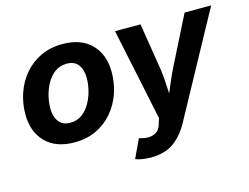

<svg xmlns="http://www.w3.org/2000/svg" viewBox="-102 -723 1432 1102"><g transform="rotate(-15 614.0 -172.5)"><path d="M268.1 10.7Q157.2 10.7 96.4 -51.5Q35.6 -113.8 35.6 -217.3Q35.6 -283.2 56.4 -343.3Q77.1 -403.3 117.2 -450.7Q157.2 -498 214.6 -525.4Q272 -552.7 345.2 -552.7Q455.6 -552.7 516.4 -490.5Q577.1 -428.2 577.1 -324.7Q577.1 -258.8 556.4 -198.5Q535.6 -138.2 495.6 -91.1Q455.6 -43.9 398.2 -16.6Q340.8 10.7 268.1 10.7ZM272.9 -104.5Q314 -104.5 343.5 -126.5Q373 -148.4 392.3 -182.9Q411.6 -217.3 420.9 -256.1Q430.2 -294.9 430.2 -328.6Q430.2 -377.9 407.7 -407.7Q385.3 -437.5 339.8 -437.5Q298.8 -437.5 269.3 -415.8Q239.7 -394 220.5 -359.9Q201.2 -325.7 191.9 -286.9Q182.6 -248 182.6 -213.9Q182.6 -165 205.1 -134.8Q227.5 -104.5 272.9 -104.5ZM577.6 193.4 629.4 83 646 87.4Q689.5 98.6 720.2 85Q751 71.3 761.7 30.8L771 1.5L656.2 -545.9H807.6L853 -262.7Q857.9 -227.1 860.1 -191.7Q862.3 -156.2 863.8 -120.1Q878.9 -156.7 894.3 -192.1Q909.7 -227.5 927.2 -262.7L1069.8 -545.9H1227.5L894.5 64.5Q858.9 130.4 805.7 169.2Q752.4 208 669.9 208Q642.1 208 617.2 203.9Q592.3 199.7 577.6 193.4Z"/></g></svg>

Font: Inter
Style: Bold Italic
Weight: 700
Italic angle: -9.39999°
Designer: Rasmus Andersson
Foundry: rsms
Version: Version 4.001;git-9221beed3